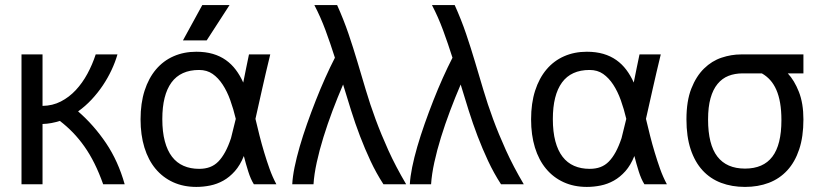

<svg xmlns="http://www.w3.org/2000/svg" viewBox="-20 -736 3278 767"><path d="M149.9 0H65.9V-518.6H149.9V-313Q189.9 -313.5 223.1 -330.6Q256.3 -347.7 282.7 -376Q309.1 -404.3 329.1 -441.2Q349.1 -478 362.3 -518.6H449.2Q440.4 -487.8 425.5 -456.1Q410.6 -424.3 390.6 -394.5Q370.6 -364.7 345.7 -338.1Q320.8 -311.5 292 -291Q355 -236.3 403.6 -164.3Q452.1 -92.3 478 0H392.1Q376 -45.4 357.4 -82.8Q338.9 -120.1 317.1 -150.9Q295.4 -181.6 271 -206.8Q246.6 -231.9 219.2 -252.9Q202.1 -247.6 185.1 -244.4Q168 -241.2 149.9 -240.7Z M951.7 -406.2Q957.5 -433.6 963.4 -464.4Q969.2 -495.1 974.6 -518.6H1059.6Q1041.5 -444.3 1027.3 -380.9Q1013.2 -317.4 1000.5 -261.2Q1008.3 -228 1016.8 -194.1Q1025.4 -160.2 1035.4 -127Q1045.4 -93.8 1056.9 -61.5Q1068.4 -29.3 1084 0H994.1Q981.4 -20 971.7 -51Q961.9 -82 954.1 -112.8Q939.5 -76.2 918.2 -52.2Q897 -28.3 872.1 -14.4Q847.2 -0.5 819.6 5.1Q792 10.7 764.2 10.7Q712.9 10.7 671.6 -8.1Q630.4 -26.9 601.3 -61.8Q572.3 -96.7 556.9 -146.7Q541.5 -196.8 541.5 -259.3Q541.5 -323.7 557.6 -373.8Q573.7 -423.8 603 -458.5Q632.3 -493.2 673.3 -511.2Q714.4 -529.3 764.2 -529.3Q800.8 -529.3 830.1 -520.8Q859.4 -512.2 882.1 -496.1Q904.8 -480 921.9 -457.3Q939 -434.6 951.7 -406.2ZM775.4 -456.5Q701.7 -456.5 665 -406.5Q628.4 -356.4 628.4 -260.3Q628.4 -209.5 638.4 -171.9Q648.4 -134.3 667.2 -109.9Q686 -85.4 713.4 -73.5Q740.7 -61.5 775.4 -61.5Q799.8 -61.5 818.6 -68.6Q837.4 -75.7 852.1 -90.6Q866.7 -105.5 879.4 -128.7Q892.1 -151.9 902.8 -184.1L921.9 -261.2Q912.6 -300.3 899.9 -335.7Q887.2 -371.1 869.6 -397.9Q852.1 -424.8 829.3 -440.7Q806.6 -456.5 775.4 -456.5ZM788.1 -715.8H897L805.7 -574.7H710.9Z M1235.8 -715.8H1326.7Q1353 -657.2 1372.1 -601.3Q1391.1 -545.4 1407.7 -489.5Q1424.3 -433.6 1441.2 -377Q1458 -320.3 1480 -260.5Q1502 -200.7 1531.2 -136Q1560.5 -71.3 1602.5 0H1511.7Q1482.9 -44.4 1460.2 -93Q1437.5 -141.6 1418.2 -192.1Q1398.9 -242.7 1382.6 -294.7Q1366.2 -346.7 1350.6 -398.4Q1328.6 -347.2 1308.3 -293.5Q1288.1 -239.7 1272 -187.7Q1255.9 -135.7 1245.4 -87.6Q1234.9 -39.6 1232.4 0H1147.5Q1148.9 -29.3 1156.7 -67.9Q1164.6 -106.4 1177.2 -150.1Q1189.9 -193.8 1206.5 -241Q1223.1 -288.1 1241.5 -334.7Q1259.8 -381.3 1279.3 -424.8Q1298.8 -468.3 1317.9 -505.4Q1299.8 -562.5 1280.3 -615.2Q1260.7 -668 1235.8 -715.8Z M1705.6 -715.8H1796.4Q1822.8 -657.2 1841.8 -601.3Q1860.8 -545.4 1877.4 -489.5Q1894 -433.6 1910.9 -377Q1927.7 -320.3 1949.7 -260.5Q1971.7 -200.7 2001 -136Q2030.3 -71.3 2072.3 0H1981.4Q1952.6 -44.4 1929.9 -93Q1907.2 -141.6 1887.9 -192.1Q1868.7 -242.7 1852.3 -294.7Q1835.9 -346.7 1820.3 -398.4Q1798.3 -347.2 1778.1 -293.5Q1757.8 -239.7 1741.7 -187.7Q1725.6 -135.7 1715.1 -87.6Q1704.6 -39.6 1702.1 0H1617.2Q1618.7 -29.3 1626.5 -67.9Q1634.3 -106.4 1647 -150.1Q1659.7 -193.8 1676.3 -241Q1692.9 -288.1 1711.2 -334.7Q1729.5 -381.3 1749 -424.8Q1768.6 -468.3 1787.6 -505.4Q1769.5 -562.5 1750 -615.2Q1730.5 -668 1705.6 -715.8Z M2511.7 -406.2Q2517.6 -433.6 2523.4 -464.4Q2529.3 -495.1 2534.7 -518.6H2619.6Q2601.6 -444.3 2587.4 -380.9Q2573.2 -317.4 2560.5 -261.2Q2568.4 -228 2576.9 -194.1Q2585.4 -160.2 2595.5 -127Q2605.5 -93.8 2616.9 -61.5Q2628.4 -29.3 2644 0H2554.2Q2541.5 -20 2531.7 -51Q2522 -82 2514.2 -112.8Q2499.5 -76.2 2478.3 -52.2Q2457 -28.3 2432.1 -14.4Q2407.2 -0.5 2379.6 5.1Q2352.1 10.7 2324.2 10.7Q2272.9 10.7 2231.7 -8.1Q2190.4 -26.9 2161.4 -61.8Q2132.3 -96.7 2116.9 -146.7Q2101.6 -196.8 2101.6 -259.3Q2101.6 -323.7 2117.7 -373.8Q2133.8 -423.8 2163.1 -458.5Q2192.4 -493.2 2233.4 -511.2Q2274.4 -529.3 2324.2 -529.3Q2360.8 -529.3 2390.1 -520.8Q2419.4 -512.2 2442.1 -496.1Q2464.8 -480 2481.9 -457.3Q2499 -434.6 2511.7 -406.2ZM2335.4 -456.5Q2261.7 -456.5 2225.1 -406.5Q2188.5 -356.4 2188.5 -260.3Q2188.5 -209.5 2198.5 -171.9Q2208.5 -134.3 2227.3 -109.9Q2246.1 -85.4 2273.4 -73.5Q2300.8 -61.5 2335.4 -61.5Q2359.9 -61.5 2378.7 -68.6Q2397.5 -75.7 2412.1 -90.6Q2426.8 -105.5 2439.5 -128.7Q2452.1 -151.9 2462.9 -184.1L2481.9 -261.2Q2472.7 -300.3 2460 -335.7Q2447.3 -371.1 2429.7 -397.9Q2412.1 -424.8 2389.4 -440.7Q2366.7 -456.5 2335.4 -456.5Z M3189.5 -258.8Q3189.5 -189.9 3172.6 -139.4Q3155.8 -88.9 3125 -55.4Q3094.2 -22 3051.3 -5.6Q3008.3 10.7 2956.1 10.7Q2903.8 10.7 2860.6 -5.6Q2817.4 -22 2786.6 -55.4Q2755.9 -88.9 2739 -139.6Q2722.2 -190.4 2722.2 -259.3Q2722.2 -332.5 2741.7 -382.1Q2761.2 -431.6 2792.5 -462.2Q2823.7 -492.7 2862.5 -505.6Q2901.4 -518.6 2940.4 -518.6H3189.5V-442.9H3127Q3153.3 -415 3171.4 -369.1Q3189.5 -323.2 3189.5 -258.8ZM2947.3 -442.9Q2915.5 -442.9 2890.1 -432.9Q2864.7 -422.9 2846.4 -400.6Q2828.1 -378.4 2818.4 -343.5Q2808.6 -308.6 2808.6 -258.8Q2808.6 -158.7 2845.7 -110.6Q2882.8 -62.5 2956.1 -62.5Q3029.3 -62.5 3065.4 -110.1Q3101.6 -157.7 3101.6 -255.9Q3101.6 -294.4 3096.4 -324.5Q3091.3 -354.5 3081.3 -377.2Q3071.3 -399.9 3056.9 -416Q3042.5 -432.1 3023.4 -442.9Z"/></svg>

Font: Arian AMU
Style: Regular
Weight: 400
Designer: Ruben Hakobyan (Tarumian)
Foundry: Ruben Hakobyan (Tarumian)
Version: Version 4.003